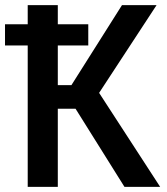

<svg xmlns="http://www.w3.org/2000/svg" viewBox="-23 -731 653 751"><path d="M272.5 -305.7H203.1V0H85.4V-553.2H-3.4V-636.2H85.4V-710.9H203.1V-636.2H322.3V-553.2H203.1V-397.9H256.3L454.1 -710.9H589.4L364.7 -367.7L603.5 0H463.9Z"/></svg>

Font: Roboto Mono
Style: Regular
Weight: 500
Designer: Google
Version: Version 2.000986; 2015; ttfautohint (v1.3)